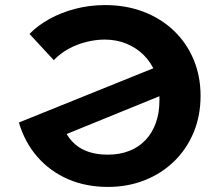

<svg xmlns="http://www.w3.org/2000/svg" viewBox="-20 -732 857 764"><path d="M409 11.8Q321.8 11.8 250.4 -19.3Q178.9 -50.4 128.8 -107.9Q78.7 -165.3 55.1 -244.5L617.5 -471.4L652 -364.5L170.2 -168.2L220.3 -274.6Q230.2 -201.6 277.6 -159.1Q325 -116.6 409 -116.6Q456.7 -116.6 494.6 -131.6Q532.6 -146.6 559.4 -175.1Q586.1 -203.5 600.2 -243.1Q614.4 -282.6 614.4 -331.3V-357Q614.4 -403.8 597.8 -443.7Q581.3 -483.5 552 -512.8Q522.6 -542 483 -558.3Q443.3 -574.5 396.7 -574.5Q361.2 -574.5 324.1 -565.3Q287 -556.1 253.4 -537.9Q219.7 -519.7 194.1 -492.5L97.4 -596.9Q130.4 -631.1 177.4 -656.9Q224.5 -682.8 281 -697.3Q337.5 -711.8 398.1 -711.8Q481.2 -711.8 550.8 -685.3Q620.4 -658.8 671.5 -610.1Q722.6 -561.4 750.3 -495.3Q778.1 -429.2 778.1 -350.6Q778.1 -271.4 750.5 -205.1Q722.9 -138.8 673.2 -90.3Q623.4 -41.8 556 -15Q488.6 11.8 409 11.8Z"/></svg>

Font: Montserrat Alternates Thin
Style: Regular
Weight: 100
Designer: Julieta Ulanovsky
Foundry: Julieta Ulanovsky
Version: Version 9.000